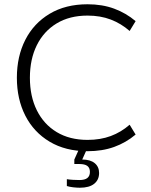

<svg xmlns="http://www.w3.org/2000/svg" viewBox="-20 -698 708 899"><path d="M390 10Q287 10 212.5 -34.5Q138 -79 98.5 -156.5Q59 -234 59 -334Q59 -434 98.5 -511.5Q138 -589 212.5 -633.5Q287 -678 390 -678Q459 -678 514.5 -657.5Q570 -637 615 -599L587 -553Q547 -588 498.5 -606.5Q450 -625 390 -625Q306 -625 245.5 -588.5Q185 -552 152.5 -486.5Q120 -421 120 -334Q120 -247 152.5 -181.5Q185 -116 245.5 -79.5Q306 -43 390 -43Q450 -43 498.5 -61Q547 -79 587 -114L615 -68Q570 -30 514.5 -10Q459 10 390 10ZM354 181Q340 181 322.5 179Q305 177 293 173V141Q304 143 321.5 144Q339 145 352 145Q377 145 389 135.5Q401 126 401 107Q401 88 389 79Q377 70 352 70H328V49L355 -11H392L365 49Q403 49 423.5 66Q444 83 444 112Q444 144 421 162.5Q398 181 354 181Z"/></svg>

Font: Gantari Light
Style: Regular
Weight: 300
Designer: Anugrah Pasau
Foundry: Lafontype
Version: Version 1.000; ttfautohint (v1.8.3)